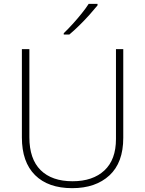

<svg xmlns="http://www.w3.org/2000/svg" viewBox="-20 -970 756 1000"><path d="M622 -252Q622 -123 550 -56.5Q478 10 356 10Q231 10 162.5 -58Q94 -126 94 -254V-714H133V-255Q133 -142 191.5 -84Q250 -26 358 -26Q463 -26 523.5 -82Q584 -138 584 -246V-714H622ZM488 -942Q471 -921 446.5 -893.5Q422 -866 394 -838.5Q366 -811 341 -790H312V-797Q333 -817 358 -844.5Q383 -872 405.5 -900Q428 -928 442 -950H488Z"/></svg>

Font: Noto Sans Khmer UI ExtraLight
Style: Regular
Weight: 200
Designer: Danh Hong and the Monotype Design Team
Foundry: Monotype Imaging Inc.
Version: Version 2.002; ttfautohint (v1.8.4.7-5d5b)